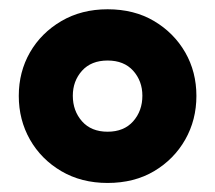

<svg xmlns="http://www.w3.org/2000/svg" viewBox="-20 -750 464 414"><path d="M211.9 -355.5Q155.5 -355.5 112.1 -381Q68.8 -406.5 44.6 -449Q20.5 -491.5 20.5 -543.2Q20.5 -595 44.6 -637Q68.8 -679 112.2 -704.5Q155.7 -730 212 -730Q269.5 -730 312.4 -704.5Q355.2 -679 379.4 -637Q403.5 -595 403.5 -543.2Q403.5 -491.5 379.4 -449Q355.2 -406.5 312.4 -381Q269.5 -355.5 211.9 -355.5ZM212 -466Q247.3 -466 267.2 -488.5Q287 -511 287 -543.6Q287 -575.2 267.2 -597.4Q247.3 -619.5 212 -619.5Q176.7 -619.5 156.8 -597.4Q137 -575.2 137 -543.6Q137 -511 156.8 -488.5Q176.7 -466 212 -466Z"/></svg>

Font: SVN-Sora Variable
Style: Regular
Weight: 400
Designer: Jonathan Barnbrook, Julián Moncada
Foundry: Barnbrook Fonts
Version: Version 2.000 - Viet hoa boi STYLEno.1 Fonts